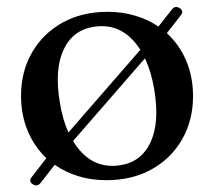

<svg xmlns="http://www.w3.org/2000/svg" viewBox="-20 -515 622 561"><path d="M76 23.5Q62.5 15.5 73 2L115.5 -53Q80.5 -86 61 -132.5Q41.5 -179 41.5 -235Q41.5 -306 73.5 -361.5Q105.5 -417 162.5 -448.8Q219.5 -480.5 294.5 -480.5Q337.5 -480.5 375 -469.2Q412.5 -458 443 -437.5L482 -487Q491.5 -499.5 504.5 -491.5Q518 -483 508.5 -470.5L467.5 -418Q503.5 -385.5 523.8 -338.2Q544 -291 544 -234Q544 -163 512 -107.5Q480 -52 423 -20.2Q366 11.5 291 11.5Q247 11.5 208.8 -0.2Q170.5 -12 140 -33.5L99 19Q89.5 31.5 76 23.5ZM155 -214.5Q163 -165.5 180 -128L390 -369.5Q339.5 -449 255.5 -437Q193 -428 165.8 -369.8Q138.5 -311.5 155 -214.5ZM330 -32Q392.5 -41 419.8 -99.2Q447 -157.5 430.5 -254.5Q422 -305.5 403.5 -344.5L193.5 -103Q244 -19.5 330 -32Z"/></svg>

Font: Fraunces 9pt
Style: Regular
Weight: 400
Version: Version 1.000;[b76b70a41]